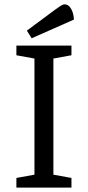

<svg xmlns="http://www.w3.org/2000/svg" viewBox="-20 -856 402 876"><path d="M54.8 0V-44.1L137.2 -59.1V-588.9L54.8 -603.9V-648H306V-603.9L223.6 -588.9V-59.1L306 -44.1V0ZM124.4 -681.4 102.6 -716.3 233.7 -813.6Q246.7 -823.3 257.1 -829.7Q267.5 -836.1 275.3 -836.1Q285.3 -836.1 294 -828.8Q302.6 -821.6 309.1 -806.2Q315.7 -790.9 317.4 -766.7Z"/></svg>

Font: Faustina Light
Style: Regular
Weight: 300
Designer: Alfonso Garcia
Foundry: http://www.omnibus-type.com
Version: Version 1.200